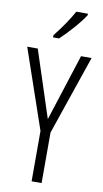

<svg xmlns="http://www.w3.org/2000/svg" viewBox="-103 -994 559 1040"><g transform="rotate(10 177.0 -473.5)"><path d="M293 -939V-947H229C202 -898 171 -853 129 -800V-788H162C202 -825 264 -893 293 -939ZM178 -347 58 -714H0L150 -277V0H205V-278L354 -714H296Z"/></g></svg>

Font: Noto Sans Kannada ExtraCondensed Light
Style: Regular
Weight: 300
Width: 2
Designer: Jelle Bosma - Monotype Design Team
Foundry: Monotype Imaging Inc.
Version: Version 2.005